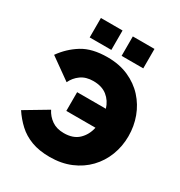

<svg xmlns="http://www.w3.org/2000/svg" viewBox="-208 -1049 1124 1198"><g transform="rotate(30 354.5 -449.5)"><path d="M325 6Q249 6 193 -15Q137 -36 96.5 -73.5Q56 -111 25 -158L186 -254Q205 -216 240 -191.5Q275 -167 327 -167Q394 -167 432 -203Q470 -239 482 -295H272V-430H479Q464 -480 426 -510.5Q388 -541 326 -541Q273 -541 237.5 -515.5Q202 -490 184 -451L31 -560Q79 -628 148.5 -671Q218 -714 329 -714Q414 -714 480.5 -684.5Q547 -655 593 -604.5Q639 -554 663 -489Q687 -424 687 -352Q687 -279 662 -214Q637 -149 589.5 -99.5Q542 -50 475 -22Q408 6 325 6ZM169 -765V-905H325V-765ZM399 -765V-905H555V-765Z"/></g></svg>

Font: Raleway Black
Style: Regular
Weight: 900
Designer: Matt McInerney, Pablo Impallari, Rodrigo Fuenzalida
Foundry: Matt McInerney, Pablo Impallari, Rodrigo Fuenzalida
Version: Version 4.026